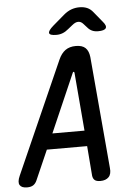

<svg xmlns="http://www.w3.org/2000/svg" viewBox="-90 -997 753 1054"><g transform="rotate(-5 286.0 -470.0)"><path d="M377 -23 364 -187H142L70 -23Q63 -7 50.5 1.5Q38 10 16 10Q-14 10 -24 -6.5Q-34 -23 -19 -57L254 -673Q269 -707 292 -723.5Q315 -740 350 -740Q385 -740 402.5 -723.5Q420 -707 424 -673L478 -57Q482 -23 466 -6.5Q450 10 420 10Q398 10 388.5 1.5Q379 -7 377 -23ZM357 -273 330 -594Q329 -600 325.5 -600Q322 -600 320 -594L180 -273ZM250 -810Q213 -810 210 -823Q207 -836 237 -862L300 -916Q321 -934 342.5 -942Q364 -950 388 -950Q412 -950 430.5 -942Q449 -934 463 -916L508 -861Q530 -836 522 -823Q514 -810 479 -810Q460 -810 446 -816.5Q432 -823 422 -835L402 -857Q390 -871 374.5 -871Q359 -871 341 -856L316 -836Q301 -823 284.5 -816.5Q268 -810 250 -810Z"/></g></svg>

Font: Maple Mono Medium
Style: Italic
Weight: 500
Italic angle: -10°
Monospace: yes
Designer: subframe7536
Version: Version 7.000